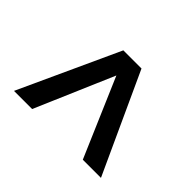

<svg xmlns="http://www.w3.org/2000/svg" viewBox="-113 -602 643 643"><g transform="rotate(-45 208.5 -281.0)"><path d="M26 -75V-161L305 -281L26 -401V-487L381 -324V-238Z"/></g></svg>

Font: Cabin
Style: Regular
Weight: 400
Designer: Pablo Impallari
Foundry: Pablo Impallari. http://www.impallari.com Igino Marini. http://www.ikern.com
Version: Version 2.001